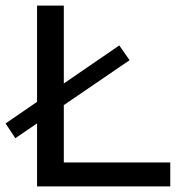

<svg xmlns="http://www.w3.org/2000/svg" viewBox="-54 -669 680 689"><path d="M175 -649V-86H557V0H79V-649ZM374 -506 411 -453 1 -173 -34 -226Z"/></svg>

Font: Syne Med Modified
Style: Regular
Weight: 500
Designer: Lucas Descroix
Foundry: Bonjour Monde
Version: Version 2.200